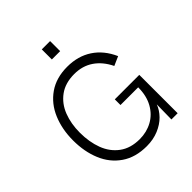

<svg xmlns="http://www.w3.org/2000/svg" viewBox="-240 -1048 1213 1213"><g transform="rotate(-45 367.0 -441.0)"><path d="M65.9 -345.2Q65.9 -444.3 99.9 -525.1Q133.8 -606 202.1 -653.6Q270.5 -701.2 369.1 -701.2Q464.8 -701.2 534.9 -655Q605 -608.9 644 -521L583 -494.1Q549.3 -563.5 495.1 -600.3Q440.9 -637.2 368.2 -637.2Q287.6 -637.2 234.4 -598.4Q181.2 -559.6 156 -494.6Q130.9 -429.7 130.9 -350.1Q130.9 -266.6 156 -199.7Q181.2 -132.8 234.9 -93Q288.6 -53.2 370.1 -53.2Q432.1 -53.2 483.2 -81.1Q534.2 -108.9 564.2 -162.8Q594.2 -216.8 594.2 -292H436V-342.8H654.8V0H599.1L601.1 -132.8Q587.4 -95.2 555.9 -62.7Q524.4 -30.3 476.6 -10.3Q428.7 9.8 370.1 9.8Q269.5 9.8 201.2 -37.4Q132.8 -84.5 99.4 -164.8Q65.9 -245.1 65.9 -345.2ZM333 -802.2V-892.1H407.2V-802.2Z"/></g></svg>

Font: Acari Sans Light
Style: Regular
Weight: 300
Designer: Alfredo Marco Pradil and Stefan Peev
Foundry: Hanken Design Co.
Version: Version 1.045;January 11, 2019;FontCreator 11.5.0.2425 64-bi